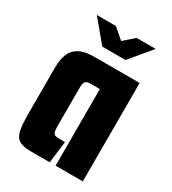

<svg xmlns="http://www.w3.org/2000/svg" viewBox="-157 -709 710 794"><g transform="rotate(30 198.0 -312.5)"><path d="M70 -625H161L211 -582L260 -625H351L266 -523H155ZM116 0Q75 0 57 -13Q39 -26 34 -55.5Q29 -85 29 -132V-350Q29 -389 40 -415.5Q51 -442 77 -456Q103 -470 148 -470H364V0H234V-366H189Q177 -366 170.5 -362Q164 -358 161.5 -350Q159 -342 159 -328V-147Q159 -127 162 -118Q165 -109 171.5 -106.5Q178 -104 190 -104H219L206 0Z"/></g></svg>

Font: Smooch Sans ExtraBold
Style: Regular
Weight: 800
Designer: Robert E. Leuschke
Foundry: Robert E. Leuschke
Version: Version 1.010